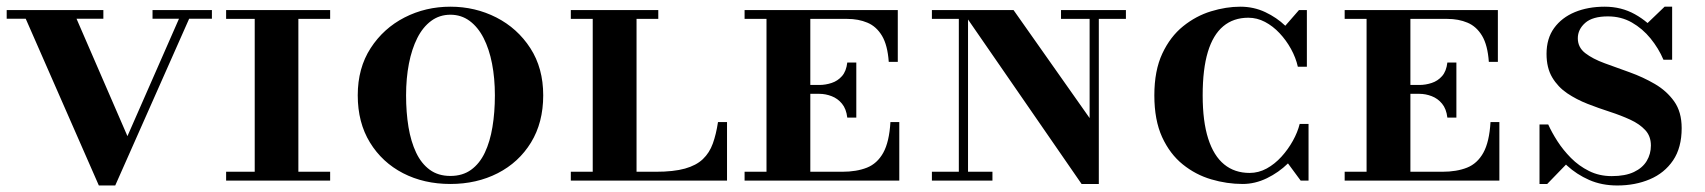

<svg xmlns="http://www.w3.org/2000/svg" viewBox="-20 -540 5098 574"><path d="M275.5 14.5 45.5 -510H197.5L361 -133L526.5 -510H557L324.5 14.5ZM0 -484V-510H289V-484ZM436 -484V-510H613.5V-484Z M741.5 0V-510H872V0ZM656 0V-26.5H967V0ZM656 -483.5V-510H967V-483.5Z M1326.5 10Q1247.5 10 1185 -22.2Q1122.5 -54.5 1086 -114Q1049.5 -173.5 1049.5 -255Q1049.5 -336.5 1088 -396Q1126.5 -455.5 1189.5 -487.8Q1252.5 -520 1326.5 -520Q1400.5 -520 1463.8 -487.8Q1527 -455.5 1565.5 -396Q1604 -336.5 1604 -255Q1604 -173.5 1567.5 -114Q1531 -54.5 1468 -22.2Q1405 10 1326.5 10ZM1326.5 -14Q1363 -14 1388.5 -32.5Q1414 -51 1429.5 -83.8Q1445 -116.5 1452.2 -160.2Q1459.5 -204 1459.5 -255Q1459.5 -306 1451 -349.8Q1442.5 -393.5 1425.8 -426.2Q1409 -459 1384 -477.5Q1359 -496 1326.5 -496Q1294 -496 1269 -477.5Q1244 -459 1227.5 -426.2Q1211 -393.5 1202.5 -349.8Q1194 -306 1194 -255Q1194 -204 1201.2 -160.2Q1208.5 -116.5 1224 -83.8Q1239.5 -51 1264.8 -32.5Q1290 -14 1326.5 -14Z M1686.5 0V-26.5H1752V-483.5H1686.5V-510H1948V-483.5H1883V-26.5H1940.5Q1994 -26.5 2027.8 -36Q2061.5 -45.5 2081.2 -64.2Q2101 -83 2111 -110.8Q2121 -138.5 2126.5 -175H2153.5V0Z M2513 -188.5Q2510 -214.5 2497.2 -230Q2484.5 -245.5 2466.2 -252.5Q2448 -259.5 2429.5 -259.5H2374.5V-286H2429.5Q2448 -286 2466.2 -292Q2484.5 -298 2497.2 -312.5Q2510 -327 2513 -353H2540V-188.5ZM2642 -175H2668.5V0H2206V-26.5H2271.5V-483.5H2206V-510H2664V-355H2637Q2633.5 -405 2616.8 -433Q2600 -461 2573.2 -472.2Q2546.5 -483.5 2513 -483.5H2402.5V-26.5H2497.5Q2541 -26.5 2571.8 -38.8Q2602.5 -51 2620.5 -83.2Q2638.5 -115.5 2642 -175Z M3213.5 10 2854.5 -510H3010L3237.5 -187V-510H3265V10ZM2766 0V-26.5H2947V0ZM2846.5 0V-483.5H2766V-510H2874V0ZM3152 -483.5V-510H3346V-483.5Z M3695 10Q3648 10 3601.2 -3.8Q3554.5 -17.5 3516 -48.5Q3477.5 -79.5 3454.2 -130.2Q3431 -181 3431 -255Q3431 -329 3454.8 -379.8Q3478.5 -430.5 3517 -461.5Q3555.5 -492.5 3600.5 -506.2Q3645.5 -520 3688 -520Q3728 -520 3762.5 -503.8Q3797 -487.5 3822.5 -463L3863.5 -510H3887V-340.5H3860Q3854 -367.5 3839.5 -393.8Q3825 -420 3805.2 -441Q3785.5 -462 3761.8 -474.5Q3738 -487 3712 -487Q3667.5 -487 3637 -461.5Q3606.5 -436 3591 -384.8Q3575.5 -333.5 3575.5 -255Q3575.5 -177 3592 -125.5Q3608.5 -74 3639.8 -48.5Q3671 -23 3716 -23Q3742.5 -23 3766.8 -36.2Q3791 -49.5 3811 -71.5Q3831 -93.5 3845.2 -119.2Q3859.5 -145 3865.5 -169.5H3892V0H3868.5L3830.5 -51.5Q3803 -24.5 3767.5 -7.2Q3732 10 3695 10Z M4307 -188.5Q4304 -214.5 4291.2 -230Q4278.5 -245.5 4260.2 -252.5Q4242 -259.5 4223.5 -259.5H4168.5V-286H4223.5Q4242 -286 4260.2 -292Q4278.5 -298 4291.2 -312.5Q4304 -327 4307 -353H4334V-188.5ZM4436 -175H4462.5V0H4000V-26.5H4065.5V-483.5H4000V-510H4458V-355H4431Q4427.5 -405 4410.8 -433Q4394 -461 4367.2 -472.2Q4340.5 -483.5 4307 -483.5H4196.5V-26.5H4291.5Q4335 -26.5 4365.8 -38.8Q4396.5 -51 4414.5 -83.2Q4432.5 -115.5 4436 -175Z M4815 14.5Q4768.5 14.5 4731 -2Q4693.5 -18.5 4664.5 -45.2Q4635.5 -72 4615.2 -104.2Q4595 -136.5 4582.5 -168H4608.5Q4619 -144.5 4636 -118Q4653 -91.5 4676.5 -67.8Q4700 -44 4730.5 -28.8Q4761 -13.5 4798.5 -13.5Q4839 -13.5 4864.8 -25.8Q4890.5 -38 4903 -58.8Q4915.5 -79.5 4915.5 -105Q4915.5 -133 4898.5 -151.2Q4881.5 -169.5 4853.8 -182.2Q4826 -195 4792.8 -205.8Q4759.5 -216.5 4726.2 -229.5Q4693 -242.5 4665.2 -261.2Q4637.5 -280 4620.5 -308.5Q4603.5 -337 4603.5 -379Q4603.5 -425 4626.2 -456.2Q4649 -487.5 4688.2 -503.8Q4727.5 -520 4777.5 -520Q4827 -520 4867.5 -497.5Q4908 -475 4936.5 -439Q4965 -403 4979 -361.5H4953Q4938.5 -395.5 4914.5 -425Q4890.5 -454.5 4858.5 -472.8Q4826.5 -491 4787 -491Q4741 -491 4719 -471.5Q4697 -452 4697 -425.5Q4697 -398.5 4719.2 -381.2Q4741.5 -364 4777 -351Q4812.5 -338 4852.2 -323.8Q4892 -309.5 4927.2 -289Q4962.5 -268.5 4985 -237Q5007.5 -205.5 5007.5 -157Q5007.5 -98.5 4981.8 -60.5Q4956 -22.5 4912.2 -4Q4868.5 14.5 4815 14.5ZM4582.5 10V-168Q4599 -143 4612.2 -124.2Q4625.5 -105.5 4638.8 -89.2Q4652 -73 4667.5 -54L4605.5 10ZM4979 -361.5Q4966.5 -385.5 4953.8 -400.5Q4941 -415.5 4926.8 -429.2Q4912.5 -443 4895.5 -461.5L4956.5 -520H4979Z"/></svg>

Font: Bodoni Moda SC 9pt SemiBold
Style: Regular
Weight: 600
Designer: Owen Earl
Foundry: indestructible type
Version: Version 2.005